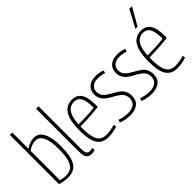

<svg xmlns="http://www.w3.org/2000/svg" viewBox="-22 -1399 2019 2019"><g transform="rotate(-45 987.5 -390.0)"><path d="M57 -9V-740H93V-500Q154 -542 216 -542Q283 -542 318.5 -474Q354 -406 354 -279Q354 -123 311.5 -56.5Q269 10 176 10Q127 10 57 -9ZM93 -31Q142 -20 173 -20Q224 -20 255.5 -44.5Q287 -69 302 -125.5Q317 -182 317 -277Q317 -390 288 -449.5Q259 -509 206 -509Q177 -509 151.5 -500Q126 -491 93 -468Z M483 -740V-109Q483 -56 496.5 -40.5Q510 -25 531 -25Q549 -25 572 -33L577 -1Q551 10 526 10Q489 10 468 -12.5Q447 -35 447 -107V-740Z M771 10Q690 10 649 -49.5Q608 -109 608 -251Q608 -364 630.5 -427.5Q653 -491 692 -516.5Q731 -542 781 -542Q850 -542 885 -491Q920 -440 920 -322Q920 -317 919.5 -308Q919 -299 919 -295Q887 -291 815 -285Q743 -279 645 -278Q645 -266 645 -255Q645 -166 659.5 -115.5Q674 -65 703.5 -44Q733 -23 776 -23Q809 -23 842.5 -29Q876 -35 904 -44L910 -13Q882 -3 845.5 3.5Q809 10 771 10ZM646 -308Q699 -308 748.5 -310Q798 -312 834.5 -315Q871 -318 883 -321Q883 -425 857.5 -468Q832 -511 779 -511Q749 -511 720 -495Q691 -479 671 -434.5Q651 -390 646 -308Z M968 -16 978 -46Q1001 -35 1035.5 -29Q1070 -23 1102 -23Q1157 -23 1189.5 -48.5Q1222 -74 1222 -122Q1222 -172 1191 -201.5Q1160 -231 1107 -258Q1074 -275 1046 -296Q1018 -317 1001.5 -345.5Q985 -374 985 -414Q985 -471 1022.5 -506.5Q1060 -542 1132 -542Q1160 -542 1187 -536.5Q1214 -531 1234 -523L1225 -492Q1206 -499 1182 -503.5Q1158 -508 1132 -508Q1078 -508 1049.5 -483Q1021 -458 1021 -416Q1021 -383 1036 -360Q1051 -337 1076 -320Q1101 -303 1130 -287Q1167 -268 1195.5 -247Q1224 -226 1240.5 -196.5Q1257 -167 1257 -123Q1257 -57 1214.5 -23.5Q1172 10 1102 10Q1066 10 1029.5 3.5Q993 -3 968 -16Z M1289 -16 1299 -46Q1322 -35 1356.5 -29Q1391 -23 1423 -23Q1478 -23 1510.5 -48.5Q1543 -74 1543 -122Q1543 -172 1512 -201.5Q1481 -231 1428 -258Q1395 -275 1367 -296Q1339 -317 1322.5 -345.5Q1306 -374 1306 -414Q1306 -471 1343.5 -506.5Q1381 -542 1453 -542Q1481 -542 1508 -536.5Q1535 -531 1555 -523L1546 -492Q1527 -499 1503 -503.5Q1479 -508 1453 -508Q1399 -508 1370.5 -483Q1342 -458 1342 -416Q1342 -383 1357 -360Q1372 -337 1397 -320Q1422 -303 1451 -287Q1488 -268 1516.5 -247Q1545 -226 1561.5 -196.5Q1578 -167 1578 -123Q1578 -57 1535.5 -23.5Q1493 10 1423 10Q1387 10 1350.5 3.5Q1314 -3 1289 -16Z M1797 10Q1716 10 1675 -49.5Q1634 -109 1634 -251Q1634 -364 1656.5 -427.5Q1679 -491 1718 -516.5Q1757 -542 1807 -542Q1876 -542 1911 -491Q1946 -440 1946 -322Q1946 -317 1945.5 -308Q1945 -299 1945 -295Q1913 -291 1841 -285Q1769 -279 1671 -278Q1671 -266 1671 -255Q1671 -166 1685.5 -115.5Q1700 -65 1729.5 -44Q1759 -23 1802 -23Q1835 -23 1868.5 -29Q1902 -35 1930 -44L1936 -13Q1908 -3 1871.5 3.5Q1835 10 1797 10ZM1672 -308Q1725 -308 1774.5 -310Q1824 -312 1860.5 -315Q1897 -318 1909 -321Q1909 -425 1883.5 -468Q1858 -511 1805 -511Q1775 -511 1746 -495Q1717 -479 1697 -434.5Q1677 -390 1672 -308ZM1779 -596 1883 -790H1923L1812 -596Z"/></g></svg>

Font: Georama SemiCondensed ExtraLight
Style: Regular
Weight: 200
Width: 4
Designer: Jean-Baptiste Levee
Foundry: Production Type
Version: Version 1.000